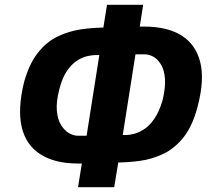

<svg xmlns="http://www.w3.org/2000/svg" viewBox="-20 -756 891 802"><path d="M306 26 326 -99 347 -73H305Q210 -73 149.5 -111Q89 -149 71 -224Q53 -299 80 -411Q101 -488 137.5 -534.5Q174 -581 220.5 -603.5Q267 -626 319 -633.5Q371 -641 427 -641H452L407 -611L427 -736H578L559 -614L537 -645H581Q679 -645 738.5 -607.5Q798 -570 816.5 -496Q835 -422 805 -309Q784 -230 747.5 -183.5Q711 -137 663.5 -114Q616 -91 564 -84Q512 -77 458 -77H433L478 -102L457 26ZM337 -159 399 -552 423 -526H379Q367 -526 347 -522Q327 -518 304.5 -504.5Q282 -491 261.5 -462.5Q241 -434 228 -384Q214 -330 217.5 -293Q221 -256 235.5 -233Q250 -210 269 -199.5Q288 -189 305 -189H361ZM488 -162 463 -192H508Q519 -192 538 -196.5Q557 -201 580 -215Q603 -229 624 -259Q645 -289 659 -337Q672 -392 669 -428.5Q666 -465 651.5 -488Q637 -511 618 -520.5Q599 -530 580 -529H524L550 -555Z"/></svg>

Font: Nunito Sans 7pt Condensed ExtraBold
Style: Italic
Weight: 800
Width: 3
Italic angle: -9°
Designer: Vernon Adams
Foundry: Vernon Adams
Version: Version 3.101;gftools[0.9.27]